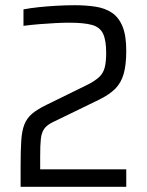

<svg xmlns="http://www.w3.org/2000/svg" viewBox="-20 -716 563 736"><path d="M59 0V-79Q59 -139 61.5 -177Q64 -215 73.5 -239Q83 -263 103 -280Q123 -297 158 -314L317 -392Q346 -407 361 -421.5Q376 -436 381.5 -457.5Q387 -479 387 -513Q387 -562 375 -587Q363 -612 332.5 -620.5Q302 -629 244 -629Q222 -629 193 -627.5Q164 -626 132.5 -623.5Q101 -621 70 -617V-680Q95 -685 128.5 -688.5Q162 -692 198 -694Q234 -696 266 -696Q309 -696 345.5 -690.5Q382 -685 408.5 -667.5Q435 -650 449.5 -615Q464 -580 464 -522Q464 -467 454 -432.5Q444 -398 421.5 -375.5Q399 -353 358 -333L181 -247Q159 -236 149 -221.5Q139 -207 136.5 -183Q134 -159 134 -117V-67H464V0Z"/></svg>

Font: Saira SemiCondensed
Style: Regular
Weight: 400
Width: 4
Designer: Hector Gatti with collaboration of the Omnibus-Type team
Foundry: Omnibus-Type
Version: Version 1.101